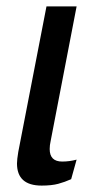

<svg xmlns="http://www.w3.org/2000/svg" viewBox="-20 -570 285 599"><path d="M135 -105Q135 -117 138 -130L219 -550H125L37 -96Q33 -72 33 -60Q33 9 110 9Q141 9 161.5 3.5Q182 -2 202 -11L219 -72Q197 -66 174 -66Q135 -66 135 -105Z"/></svg>

Font: Cambay Devanagari
Style: Bold Italic
Weight: 700
Designer: Pooja Saxena
Foundry: Pooja Saxena
Version: Version 1.005;PS 001.005;hotconv 1.0.70;makeotf.lib2.5.58329